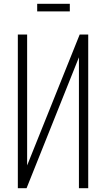

<svg xmlns="http://www.w3.org/2000/svg" viewBox="-20 -992 560 1012"><path d="M74 0V-810H123V-120L400 -810H445V0H396V-690L120 0ZM176 -932V-972H348V-932Z"/></svg>

Font: Oswald ExtraLight
Style: Regular
Weight: 250
Designer: Vernon Adams
Foundry: Vernon Adams
Version: Version 4.103;gftools[0.9.33.dev8+g029e19f]